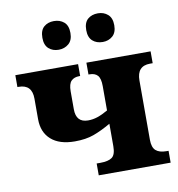

<svg xmlns="http://www.w3.org/2000/svg" viewBox="-84 -833 846 910"><g transform="rotate(-10 339.5 -378.5)"><path d="M168 -688Q168 -724 187 -740.5Q206 -757 235 -757Q264 -757 283.5 -740.5Q303 -724 303 -688Q303 -653 283 -636Q263 -619 235 -619Q206 -619 187 -636Q168 -653 168 -688ZM379 -688Q379 -724 398 -740.5Q417 -757 447 -757Q475 -757 494.5 -740Q514 -723 514 -688Q514 -653 494.5 -636Q475 -619 447 -619Q417 -619 398 -636Q379 -653 379 -688ZM318 -57H336Q374 -57 392 -70Q410 -83 410 -124V-232Q365 -206 326.5 -192Q288 -178 235 -178Q161 -178 121 -213.5Q81 -249 81 -312V-411Q81 -479 17 -479H11V-536H313V-479H309Q284 -479 270 -465Q256 -451 256 -415V-329Q256 -265 314 -265Q337 -265 359.5 -272.5Q382 -280 410 -296V-413Q410 -450 397 -464.5Q384 -479 358 -479H353V-536H662V-479H649Q586 -479 586 -409V-124Q586 -87 603 -72Q620 -57 654 -57H664V0H318Z"/></g></svg>

Font: Noto Serif ExtraBold
Style: Regular
Weight: 800
Designer: Monotype Design Team
Foundry: Monotype Imaging Inc.
Version: Version 1.001